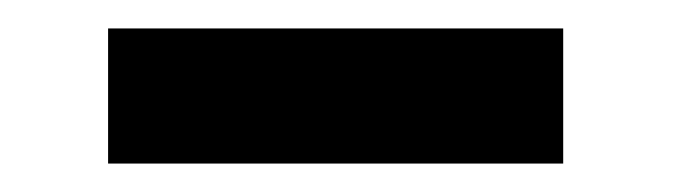

<svg xmlns="http://www.w3.org/2000/svg" viewBox="-20 -378 474 135"><path d="M376 -263H56V-358H376Z"/></svg>

Font: BLUETTI 2.0 Normal
Style: Normal
Weight: 400
Designer: Stijn de Vries
Foundry: tokotype
Version: Version 2.005;October 31, 2023;FontCreator 14.0.0.2814 64-bi